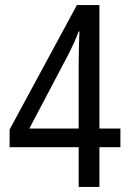

<svg xmlns="http://www.w3.org/2000/svg" viewBox="-20 -790 512 759"><path d="M291 -51V-208H18V-278L284 -770H373V-282H456V-208H373V-51ZM96 -282H291V-539Q291 -565 292 -601Q293 -637 294 -666H291Q283 -644 273.5 -623Q264 -602 254 -582Z"/></svg>

Font: Noto Sans Tamil UI Condensed
Style: Regular
Weight: 400
Width: 3
Designer: Jelle Bosma - Monotype Design Team
Foundry: Monotype Imaging Inc.
Version: Version 2.004